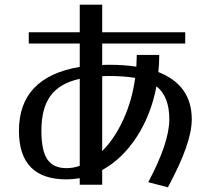

<svg xmlns="http://www.w3.org/2000/svg" viewBox="-20 -760 906 821"><path d="M321 -51Q294 -41 264 -41Q208 -41 182.5 -78.5Q157 -116 157 -201Q157 -297 196 -350.5Q235 -404 321 -423ZM417 -114V-434Q427 -435 449 -435Q508 -435 558 -427Q545 -331 507.5 -249Q470 -167 417 -114ZM800 -250Q800 -396 657 -452Q661 -484 661 -525H565Q565 -509 563 -475Q509 -483 449 -483Q427 -483 417 -482V-574H772V-622H417V-740H321V-622H103V-574H321V-474Q61 -430 61 -201Q61 7 264 7Q289 7 321 2V30H417V-33Q503 -80 564.5 -174.5Q626 -269 649 -391Q704 -348 704 -250Q704 -150 614 19L698 41Q750 -56 775 -127Q800 -198 800 -250Z"/></svg>

Font: LXGW Marker Gothic
Style: Regular
Weight: 400
Version: Version 1.001